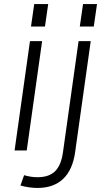

<svg xmlns="http://www.w3.org/2000/svg" viewBox="-20 -743 520 948"><path d="M188 -540 112 0H52L128 -540ZM218 -723 202 -612H133L149 -723ZM165 185Q146 185 124 182Q102 179 81 173L99 122Q116 127 132.5 129.5Q149 132 165 132Q222 132 252 102.5Q282 73 291 8L368 -540H428L351 8Q339 95 292 140Q245 185 165 185ZM459 -723 443 -612H374L390 -723Z"/></svg>

Font: Pathway Extreme 8pt Thin
Style: Italic
Weight: 100
Italic angle: -8°
Designer: Eduardo Rodriguez Tunni
Foundry: Eduardo Rodriguez Tunni
Version: Version 1.000